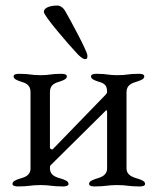

<svg xmlns="http://www.w3.org/2000/svg" viewBox="-20 -669 566 692"><path d="M366 -339C366 -332 364 -333 361 -328L170 -131C168 -129 160 -132 160 -137V-337C160 -364 178 -370 198 -376C209 -380 221 -384 221 -394C221 -402 208 -403 201 -403C161 -403 161 -398 126 -398C91 -398 89 -403 49 -403C42 -403 29 -402 29 -394C29 -384 41 -380 52 -376C72 -370 90 -364 90 -337V-63C90 -35 68 -30 48 -24C37 -20 25 -16 25 -6C25 2 38 3 45 3C85 3 91 -2 126 -2C161 -2 167 3 207 3C214 3 227 2 227 -6C227 -16 215 -20 204 -24C184 -30 160 -35 160 -63C160 -69 160 -71 163 -74L362 -271C364 -273 366 -271 366 -266V-63C366 -36 344 -30 324 -24C313 -20 301 -16 301 -6C301 2 314 3 321 3C361 3 367 -2 402 -2C437 -2 443 3 483 3C490 3 503 2 503 -6C503 -16 491 -20 480 -24C460 -30 436 -36 436 -63V-337C436 -364 457 -370 477 -376C488 -380 500 -384 500 -394C500 -402 488 -403 480 -403C440 -403 438 -398 403 -398C368 -398 368 -403 328 -403C320 -403 308 -402 308 -394C308 -384 320 -380 331 -376C351 -370 366 -366 366 -339ZM256 -478C264 -469 278 -456 286 -456C295 -456 295 -460 295 -469C295 -484 233 -598 214 -631C208 -641 197 -649 187 -649C162 -649 138 -642 138 -626C138 -612 225 -511 256 -478Z"/></svg>

Font: EB Garamond SC 08
Style: Regular
Weight: 400
Version: Version 0.016